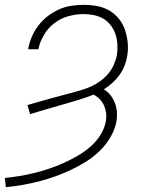

<svg xmlns="http://www.w3.org/2000/svg" viewBox="-22 -548 642 791"><path d="M2 223 -2 185Q29 182 59.5 177Q90 172 120 164.5Q150 157 180 147Q210 137 239 124Q268 111 296 95Q324 79 349 57.5Q374 36 391.5 8.5Q409 -19 414 -49Q417 -66 415 -82.5Q413 -99 406.5 -113.5Q400 -128 389 -139.5Q378 -151 363 -158Q331 -145 298.5 -135.5Q266 -126 233.5 -116.5Q201 -107 168 -97.5Q135 -88 102 -78L91 -115Q134 -128 178 -140Q222 -152 267 -164H268Q289 -170 310 -176Q331 -182 351.5 -191Q372 -200 390.5 -213.5Q409 -227 423.5 -244Q438 -261 447 -281.5Q456 -302 460 -323Q463 -345 461.5 -366.5Q460 -388 453.5 -407.5Q447 -427 434.5 -443.5Q422 -460 404.5 -470.5Q387 -481 365.5 -485.5Q344 -490 322 -490Q292 -490 260.5 -481.5Q229 -473 202.5 -453Q176 -433 159 -404Q142 -375 136 -345H94Q98 -370 108.5 -395Q119 -420 135.5 -442Q152 -464 174 -481Q196 -498 220.5 -509Q245 -520 271 -524Q297 -528 322 -528Q351 -528 378 -523Q405 -518 427.5 -505Q450 -492 467 -471.5Q484 -451 492.5 -426Q501 -401 504 -373.5Q507 -346 502 -317Q499 -297 491 -277Q483 -257 470.5 -239.5Q458 -222 441.5 -207Q425 -192 406 -180Q422 -170 433 -156Q444 -142 451 -124.5Q458 -107 459.5 -88Q461 -69 458 -49Q452 -16 434 15.5Q416 47 390 72.5Q364 98 333 117.5Q302 137 270 152Q238 167 204.5 179Q171 191 137.5 199.5Q104 208 70 214Q36 220 2 223Z"/></svg>

Font: Iosevka SS04 XLt Ex Obl
Style: Regular
Weight: 200
Width: 7
Italic angle: -9°
Monospace: yes
Designer: Belleve Invis
Foundry: Belleve Invis
Version: Version 19.0.0; ttfautohint (v1.8.4)